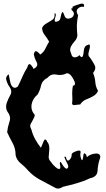

<svg xmlns="http://www.w3.org/2000/svg" viewBox="-20 -1040 603 1089"><path d="M287.1 22Q248 1.5 209 -19.5Q169.9 -40 138.7 -73.7Q121.1 -94.7 97.7 -113.3Q74.2 -132.3 68.4 -160.6Q68.4 -161.6 68.4 -162.6Q68.4 -197.8 51.8 -228Q34.2 -259.8 20.5 -290.5Q23.4 -317.9 33.2 -348.1Q37.1 -358.4 37.1 -367.7Q37.1 -387.2 23.4 -404.8Q14.6 -418.9 14.6 -434.1Q14.6 -444.8 17.6 -454.6Q26.4 -480.5 39.1 -502Q43.9 -510.7 43.9 -519.5Q43.9 -532.2 35.2 -545.4Q19.5 -567.9 15.6 -587.9Q14.6 -591.3 14.6 -594.2Q14.6 -599.1 16.6 -604Q19.5 -611.8 29.3 -618.7Q32.2 -607.4 37.1 -579.6Q42 -551.3 56.6 -543.9Q60.5 -542 64.5 -542Q65.4 -542 67.4 -542.5Q73.2 -543.5 81.1 -549.3Q94.7 -575.7 106.4 -603.5Q118.2 -631.3 134.8 -657.2Q139.6 -676.3 147.5 -676.3Q151.4 -676.3 155.3 -671.9Q168 -657.7 169.9 -648.9Q191.4 -659.7 191.4 -674.3Q191.4 -680.2 188.5 -686.5Q175.8 -709 171.9 -731.9Q175.8 -750 183.6 -750Q185.5 -750 188.5 -748.5Q200.2 -741.7 208 -730.5Q227.5 -743.2 237.3 -764.2Q247.1 -785.2 258.8 -803.7Q248 -822.3 234.4 -840.3Q219.7 -858.4 218.8 -880.4Q221.7 -890.6 229.5 -897Q237.3 -903.8 246.1 -908.7Q263.7 -918.5 278.3 -928.7Q290 -937 290 -955.6Q290 -960.4 289.1 -965.3Q296.9 -963.4 296.9 -955.6Q296.9 -951.7 294.9 -945.8Q290 -933.1 290 -925.3Q290 -922.9 291 -920.4Q292 -917 295.9 -916.5Q295.9 -916.5 296.9 -916.5Q300.8 -916.5 309.6 -919.9Q321.3 -923.8 324.2 -944.3Q328.1 -965.3 333 -970.2Q334 -971.2 335 -971.2Q336.9 -971.2 337.9 -969.7Q339.8 -966.8 343.8 -956.5Q349.6 -934.1 366.2 -934.1Q369.1 -934.1 373 -935.1Q395.5 -939.5 398.4 -957Q399.4 -958.5 399.4 -960.4Q399.4 -964.8 397.5 -969.7Q394.5 -976.6 386.7 -982.9Q384.8 -988.8 384.8 -991.2Q384.8 -993.2 386.7 -993.2Q386.7 -993.2 387.7 -992.7Q388.7 -992.2 389.6 -992.2Q391.6 -992.2 391.6 -996.6Q391.6 -998.5 391.6 -1002Q404.3 -1008.8 432.6 -1017.1Q440.4 -1019.5 445.3 -1019.5Q457 -1019.5 457 -1007.8Q457 -1004.9 456.1 -1001Q451.2 -1002 447.3 -1002Q432.6 -1002 421.9 -991.2Q415 -984.9 415 -975.6Q415 -965.8 422.9 -953.1Q417 -924.3 416 -896.5Q416 -893.1 416 -889.6Q416 -865.2 418.9 -839.4Q417 -820.3 403.3 -805.7Q389.6 -791 381.8 -774.9Q377.9 -766.1 377.9 -756.8Q377.9 -747.1 383.8 -735.8Q387.7 -714.8 403.3 -714.8Q404.3 -714.8 405.3 -714.8Q421.9 -716.8 430.7 -727.5Q436.5 -719.2 439.5 -717.3Q441.4 -715.8 443.4 -715.8Q445.3 -715.8 446.3 -716.8Q453.1 -723.1 455.1 -751.5Q458 -779.8 475.6 -784.2Q482.4 -787.6 485.4 -787.6Q488.3 -787.1 489.3 -784.2Q490.2 -781.7 490.2 -778.3Q490.2 -768.1 484.4 -749.5Q481.4 -739.7 481.4 -732.4Q481.4 -720.7 489.3 -714.8Q503.9 -694.8 515.6 -672.9Q520.5 -664.6 520.5 -655.8Q520.5 -641.6 507.8 -626.5Q518.6 -601.6 520.5 -574.7Q522.5 -547.4 536.1 -524.4Q531.2 -513.2 523.4 -505.9Q515.6 -498 505.9 -493.2Q487.3 -482.9 466.8 -475.1Q447.3 -466.8 434.6 -447.3Q424.8 -447.3 405.3 -444.3Q403.3 -443.8 401.4 -443.8Q389.6 -443.8 388.7 -453.6Q388.7 -456.1 389.6 -459Q390.6 -468.8 390.6 -478Q390.6 -492.2 389.6 -506.8Q389.6 -510.7 389.6 -514.6Q389.6 -534.7 393.6 -553.7Q405.3 -555.2 405.3 -565.9Q405.3 -575.2 396.5 -590.8Q378.9 -624.5 359.4 -624.5H358.4Q339.8 -614.7 319.3 -614.7Q310.5 -614.7 300.8 -616.7Q293.9 -618.2 288.1 -618.2Q265.6 -618.2 249 -598.6Q218.8 -583 212.9 -555.2Q207 -526.9 192.4 -502.9Q166 -481.9 159.2 -448.2Q158.2 -441.4 158.2 -434.6Q158.2 -409.7 176.8 -389.2V-386.7Q176.8 -380.4 173.8 -374.5Q170.9 -367.2 167 -360.8Q159.2 -348.1 153.3 -335.4Q151.4 -331.1 151.4 -325.7Q151.4 -316.4 158.2 -305.2Q165 -276.4 179.7 -250.5Q193.4 -224.6 211.9 -202.1Q217.8 -213.4 226.6 -237.3Q231.4 -249 236.3 -249Q242.2 -249 248 -235.4Q255.9 -226.1 257.8 -215.8Q259.8 -205.6 259.8 -195.3Q258.8 -175.3 256.8 -156.2Q255.9 -153.8 255.9 -150.9Q255.9 -134.3 269.5 -121.1Q276.4 -108.9 293 -93.8Q306.6 -81.5 314.5 -81.5Q316.4 -81.5 318.4 -82.5Q322.3 -84 322.3 -90.3Q322.3 -91.8 322.3 -93.3Q322.3 -99.1 319.3 -109.4Q319.3 -121.6 322.3 -121.6Q325.2 -121.6 331.1 -111.3Q342.8 -89.8 354.5 -84Q356.4 -83 358.4 -83Q360.4 -83 361.3 -84Q364.3 -85.9 367.2 -93.8Q367.2 -104.5 352.5 -131.3Q345.7 -144.5 345.7 -149.4Q345.7 -152.3 347.7 -151.9Q349.6 -151.9 353.5 -149.9Q358.4 -128.9 366.2 -128.9Q369.1 -128.9 374 -133.3Q386.7 -146 386.7 -163.1Q386.7 -164.1 386.7 -166.5Q391.6 -175.8 416 -183.6Q422.9 -186 427.7 -186Q437.5 -186 437.5 -177.2Q437.5 -175.3 436.5 -172.9Q435.5 -168 435.5 -162.6Q435.5 -151.9 440.4 -138.7Q443.4 -131.3 445.3 -131.3Q449.2 -131.3 452.1 -150.9Q453.1 -170.4 459 -170.4Q460.9 -170.4 461.9 -169.4Q470.7 -163.6 472.7 -147.9Q484.4 -161.6 510.7 -167.5Q519.5 -169.4 526.4 -169.4Q540 -169.4 545.9 -160.6Q548.8 -156.7 548.8 -150.9Q548.8 -150.4 548.8 -149.4Q547.9 -142.6 543.9 -132.8Q535.2 -104.5 533.2 -70.8Q531.2 -37.1 491.2 -29.3Q454.1 -11.7 415 -0.5Q376 10.7 336.9 19.5Q325.2 27.8 312.5 29.3Q310.5 29.3 308.6 29.3Q297.9 29.3 287.1 22Z"/></svg>

Font: Brazier Flame
Style: Regular
Weight: 400
Designer: Walter E Stewart
Version: 0.1